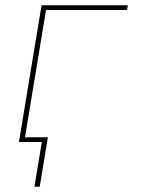

<svg xmlns="http://www.w3.org/2000/svg" viewBox="-20 -540 540 730"><path d="M111 170 139 0H52L138 -520H466L463 -502H155L75 -18H162L131 170Z"/></svg>

Font: Iosevka Thin Oblique
Style: Regular
Weight: 100
Italic angle: -9°
Monospace: yes
Designer: Belleve Invis
Foundry: Belleve Invis
Version: Version 32.5.0; ttfautohint (v1.8.4)